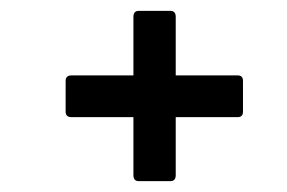

<svg xmlns="http://www.w3.org/2000/svg" viewBox="-20 -478 529 354"><path d="M236 -144Q226 -144 226 -155V-262H112Q101 -262 101 -272V-329Q101 -339 112 -339H226V-447Q226 -458 236 -458H294Q304 -458 304 -447V-339H418Q428 -339 428 -329V-272Q428 -262 418 -262H304V-155Q304 -144 294 -144Z"/></svg>

Font: Sofia Sans Condensed SemiBold
Style: Italic
Weight: 600
Italic angle: -9°
Version: Version 4.100